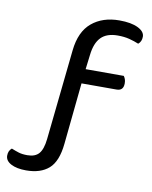

<svg xmlns="http://www.w3.org/2000/svg" viewBox="-85 -721 673 848"><g transform="rotate(10 251.5 -297.0)"><path d="M265 -356 237 -80Q229 0 192 32.5Q155 65 90 65Q48 65 22.5 51.5Q-3 38 -3 15Q-3 -7 12 -19Q29 -12 45 -7Q61 -2 84 -2Q119 -2 136 -21.5Q153 -41 158 -87L201 -493Q210 -578 258.5 -618.5Q307 -659 382 -659Q435 -659 465.5 -644Q496 -629 496 -606Q496 -584 481 -572Q462 -580 439 -586Q416 -592 386 -592Q337 -592 311.5 -566Q286 -540 280 -486L272 -421H443Q447 -416 450 -408Q453 -400 453 -389Q453 -356 422 -356Z"/></g></svg>

Font: Baloo Da 2
Style: Regular
Weight: 400
Designer: Noopur Datye, Sulekha Rajkumar and Ek Type
Foundry: Ek Type
Version: Version 1.640;hotconv 1.0.111;makeotfexe 2.5.65597; ttfautoh